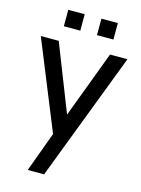

<svg xmlns="http://www.w3.org/2000/svg" viewBox="-141 -809 829 1128"><g transform="rotate(15 274.0 -245.0)"><path d="M229.5 -730.5V-630.5H129.5V-730.5ZM431 -730.5V-630.5H331V-730.5ZM434.5 -540H540.5L242.5 240H143L232 -2.5L13.5 -540H122.5L282 -134Z"/></g></svg>

Font: Manrope KiralyPet SmBd KiralyPet
Style: Regular
Weight: 600
Designer: Mikhail Sharanda
Foundry: Mikhail Sharanda
Version: Version 4.502